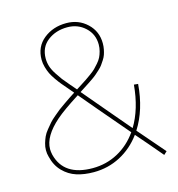

<svg xmlns="http://www.w3.org/2000/svg" viewBox="-107 -793 834 902"><g transform="rotate(-15 310.5 -341.5)"><path d="M528.8 -338.9 548.8 -336.9Q539.1 -213.4 483.9 -127L596.2 2.9L581.1 17.1Q516.1 -60.1 472.2 -109.9Q430.2 -52.7 370.6 -21.5Q311 9.8 241.2 9.8Q194.8 9.8 158 -2Q121.1 -13.7 92.8 -42.7Q64.5 -71.8 54.2 -116.2Q49.8 -130.9 49.8 -147.9Q49.8 -164.6 54.7 -181.2Q59.6 -197.8 65.7 -211.4Q71.8 -225.1 85 -241.2Q98.1 -257.3 107.2 -267.8Q116.2 -278.3 135 -293.9Q153.8 -309.6 162.6 -316.7Q171.4 -323.7 193.4 -338.6Q215.3 -353.5 220.9 -357.4Q226.6 -361.3 248 -375Q241.7 -382.8 225.1 -402.1Q208.5 -421.4 199.7 -431.9Q190.9 -442.4 177.7 -461.2Q164.6 -480 157.7 -494.1Q150.9 -508.3 145.5 -527.1Q140.1 -545.9 140.1 -564Q140.1 -627 185.8 -663.6Q231.4 -700.2 295.9 -700.2Q355.5 -700.2 396.7 -661.4Q438 -622.6 438 -564Q438 -549.3 435.3 -535.4Q432.6 -521.5 428.7 -510.3Q424.8 -499 417 -487.1Q409.2 -475.1 403.1 -466.6Q397 -458 385.3 -447.3Q373.5 -436.5 366.2 -430.2Q358.9 -423.8 344.5 -413.8Q330.1 -403.8 322.8 -399.2Q315.4 -394.5 299.8 -384.3Q284.2 -374 277.8 -370.1Q313 -327.6 379.2 -250.2Q445.3 -172.9 470.2 -143.1Q518.6 -222.7 528.8 -338.9ZM418 -564Q418 -614.3 382.3 -647.2Q346.7 -680.2 295.9 -680.2Q239.7 -680.2 200 -649.7Q160.2 -619.1 160.2 -564Q160.2 -544.9 166 -526.1Q171.9 -507.3 186.5 -485.1Q201.2 -462.9 209.2 -452.1Q217.3 -441.4 239.7 -415.5Q262.2 -389.6 265.1 -386.2Q272 -390.6 290.3 -402.3Q308.6 -414.1 317.1 -419.7Q325.7 -425.3 342 -437.3Q358.4 -449.2 366.7 -457.5Q375 -465.8 386.5 -479Q397.9 -492.2 403.8 -504.2Q409.7 -516.1 413.8 -531.7Q418 -547.4 418 -564ZM459 -126Q306.2 -304.7 261.2 -358.9Q181.6 -308.1 147 -277.8Q69.8 -210.4 69.8 -147.9Q69.8 -135.7 73.2 -120.1Q101.1 -9.8 241.2 -9.8Q307.6 -9.8 364 -40.3Q420.4 -70.8 459 -126Z"/></g></svg>

Font: Genome Thin
Style: Regular
Weight: 250
Designer: Alfredo Marco Pradil
Version: Version 1.001